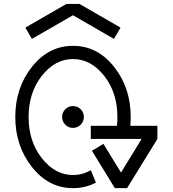

<svg xmlns="http://www.w3.org/2000/svg" viewBox="-20 -991 889 987"><path d="M570.3 -91.3H633.3V-23.9H570.3ZM627.9 -61.5 570.3 -23.9 452.6 -215.8 511.7 -251.5ZM575.7 -61 730.5 -313.5 789.1 -276.9 633.3 -23.9ZM446.8 -344.2H789.1V-276.9H446.8ZM473.1 -52.2Q419.4 -23.9 355 -23.9Q230 -23.9 144.3 -132.3Q58.6 -240.7 58.6 -389.6Q58.6 -539.6 144.3 -647.5Q230 -755.4 355 -755.4Q481 -755.4 566.4 -647.5Q651.9 -539.6 651.9 -389.6Q651.9 -347.2 645 -308.1H575.7Q583.5 -346.7 583.5 -389.2Q583.5 -515.1 515.4 -601.3Q447.3 -687.5 355 -687.5Q263.2 -687.5 195.1 -601.3Q127 -515.1 127 -389.2Q127 -264.2 195.1 -177.7Q263.2 -91.3 355 -91.3Q404.3 -91.3 446.8 -116.2ZM355 -445.8Q378.4 -445.8 394.8 -429.4Q411.1 -413.1 411.1 -389.6Q411.1 -366.7 394.8 -350.1Q378.4 -333.5 355 -333.5Q332 -333.5 315.7 -350.1Q299.3 -366.7 299.3 -389.6Q299.3 -413.1 315.7 -429.4Q332 -445.8 355 -445.8ZM565.9 -791 355 -912.6 388.7 -970.7 599.6 -849.1ZM144 -791 110.4 -849.1 321.3 -970.7 355 -912.6ZM321.3 -970.7H388.7V-912.6H321.3Z"/></svg>

Font: Stelpolvo Sans Regula
Style: Regular
Weight: 400
Designer: Itomi Saki
Foundry: Itomi Saki
Version: Version 1.003;December 30, 2023;FontCreator 15.0.0.2927 64-b